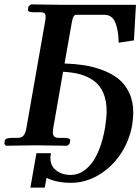

<svg xmlns="http://www.w3.org/2000/svg" viewBox="-21 -668 643 880"><path d="M585 -96.2Q572.3 -22.9 532 37.6Q491.7 98.1 431.4 134Q371.1 169.9 304.2 169.9Q240.2 169.9 196.8 148.9L192.9 147L190.9 150.9H191.9Q191.4 151.9 189.7 160.6Q188 169.4 186.3 179.9Q184.6 190.4 184.1 191.9H118.2L146 34.2H212.9Q210 45.9 210 57.1Q210 84.5 225.1 102.1Q253.4 133.8 303.2 133.8Q328.1 133.8 350.8 122.1Q373.5 110.4 394.8 85.7Q416 61 433.3 17.6Q450.7 -25.9 460.9 -85Q467.8 -131.8 467.8 -157.2Q467.8 -206.5 452.6 -241.9Q437.5 -277.3 409.2 -297.6Q380.9 -317.9 346.7 -327.4Q312.5 -336.9 268.1 -338.9L222.2 -76.2Q221.2 -71.3 221.2 -62Q221.2 -36.1 247.1 -36.1H272.9Q302.2 -36.1 300.8 -23.9L297.9 -8.8L287.1 0Q181.2 -2 146 -2L5.9 0L-1 -8.8L1 -23.9Q1.5 -29.8 11 -33Q20.5 -36.1 33.2 -36.1H59.1Q76.7 -36.1 85.9 -45.7Q95.2 -55.2 99.1 -76.2L186 -570.8Q188 -579.6 188 -590.8Q188 -603 182.9 -607.4Q177.7 -611.8 164.1 -611.8H133.8Q105.5 -611.8 106.9 -624L109.9 -639.2L121.1 -647.9Q247.6 -646 259.8 -646H602.1L592.8 -482.9L522.9 -472.2Q521.5 -533.2 506.6 -566.7Q491.7 -600.1 458 -600.1H328.1Q314.5 -600.1 309.1 -570.8L274.9 -377Q321.3 -375.5 362.3 -369.4Q403.3 -363.3 446.3 -347.7Q489.3 -332 520 -308.1Q550.8 -284.2 570.3 -244.4Q589.8 -204.6 589.8 -152.8Q589.8 -129.4 585 -96.2Z"/></svg>

Font: Linux Libertine G
Style: Semibold Italic
Weight: 600
Italic angle: -11.5°
Designer: Philipp H. Poll
Foundry: Philipp H. Poll
Version: Version 5.1.1